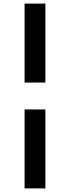

<svg xmlns="http://www.w3.org/2000/svg" viewBox="-20 -830 390 1070"><path d="M117 -370V-810H233V-370ZM117 220V-220H233V220Z"/></svg>

Font: M PLUS 2 Thin SemiBold
Style: Regular
Weight: 600
Version: Version 1.001